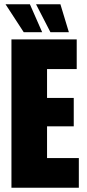

<svg xmlns="http://www.w3.org/2000/svg" viewBox="-20 -886 410 906"><path d="M34 0V-700H342V-560H202V-424H328V-290H202V-140H352V0ZM265 -866 305 -734H218L150 -866ZM121 -866 179 -734H92L6 -866Z"/></svg>

Font: Tektur Condensed
Style: Bold
Weight: 700
Width: 3
Designer: Adam Jagosz
Foundry: Adam Jagosz
Version: Version 1.005;gftools[0.9.30]